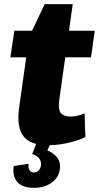

<svg xmlns="http://www.w3.org/2000/svg" viewBox="-20 -688 476 924"><path d="M211 11Q126 11 92.5 -33Q59 -77 72 -170L120 -510L195 -668H330L265 -206Q259 -164 272 -145.5Q285 -127 321 -127Q336 -127 353 -131Q370 -135 387 -143L391 -28Q368 -17 337.5 -8Q307 1 274.5 6Q242 11 211 11ZM49 -540H436L418 -412H30ZM143 216Q89 216 64 188.5Q39 161 46 111L118 100Q115 120 122 131Q129 142 143 142Q156 142 165.5 133Q175 124 177 108Q179 89 169.5 75.5Q160 62 135 53L156 0H224L208 36Q242 50 257.5 73Q273 96 268 126Q263 166 228.5 191Q194 216 143 216Z"/></svg>

Font: Pathway Extreme SemiCondensed ExtraBold
Style: Italic
Weight: 800
Width: 4
Italic angle: -8°
Version: Version 1.001;gftools[0.9.26]